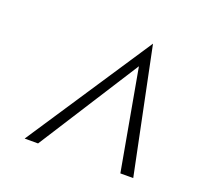

<svg xmlns="http://www.w3.org/2000/svg" viewBox="-90 -814 729 684"><g transform="rotate(20 274.5 -472.0)"><path d="M66.4 -234.9 380.4 -709 478 -234.9H429.2L360.8 -616.2L117.2 -234.9Z"/></g></svg>

Font: HK Grotesk Light Legacy Italic
Style: Regular
Weight: 300
Italic angle: -13°
Designer: Alfredo Marco Pradil
Foundry: Hanken Design Co.
Version: Version 2.022;PS 002.022;hotconv 1.0.88;makeotf.lib2.5.64775